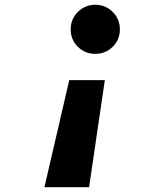

<svg xmlns="http://www.w3.org/2000/svg" viewBox="-20 -668 640 804"><path d="M419 -332.5 353 116H166L270 -332.5ZM379 -442.5Q335.5 -442.5 305.8 -472.2Q276 -502 276 -545Q276 -588 306 -618Q336 -648 379 -648Q422 -648 452 -618Q482 -588 482 -545Q482 -502 452 -472.2Q422 -442.5 379 -442.5Z"/></svg>

Font: Google Sans Code
Style: Italic
Weight: 400
Italic angle: -10°
Monospace: yes
Designer: Google Sans Code Authors
Foundry: Google LLC
Version: Version 6.000